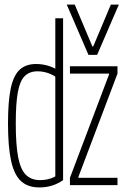

<svg xmlns="http://www.w3.org/2000/svg" viewBox="-20 -810 540 840"><path d="M152 10Q102 10 72 -17.5Q42 -45 28.5 -106.5Q15 -168 15 -270Q15 -366 27 -423Q39 -480 66 -505Q93 -530 138 -530Q169 -530 198 -520Q227 -510 250 -491L237 -463Q218 -480 194 -489Q170 -498 144 -498Q109 -498 88 -477Q67 -456 58 -406.5Q49 -357 49 -270Q49 -176 59.5 -122Q70 -68 93.5 -45Q117 -22 155 -22Q200 -22 233 -45L222 -28V-488V-730H256V-22Q237 -8 210.5 1Q184 10 152 10ZM286 0V-32L457 -484V-488H286V-520H494V-488L323 -36V-32H494V0ZM367 -570 272 -790H307L384 -607H388L465 -790H500L405 -570Z"/></svg>

Font: M PLUS Code Latin ExtraLight
Style: Regular
Weight: 250
Designer: Coji Morishita
Foundry: UNDERFOREST DESIGN
Version: Version 1.002; ttfautohint (v1.8.3)